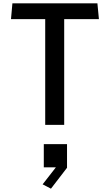

<svg xmlns="http://www.w3.org/2000/svg" viewBox="-20 -750 660 1153"><path d="M251.5 0H365.5V-635H574L565 -730H54.5L46 -635H251.5ZM236 357 286 383 382.5 257.5V115.5H243V255H315.5Z"/></svg>

Font: Monaspace Krypton Medium
Style: Regular
Weight: 500
Designer: Riley Cran & the Lettermatic Team
Foundry: Lettermatic
Version: Version 1.101 (Monaspace Krypton)